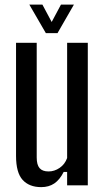

<svg xmlns="http://www.w3.org/2000/svg" viewBox="-20 -780 441 808"><path d="M153.5 7.5Q103 7.5 75.2 -23Q47.5 -53.5 47.5 -124V-600H134.5V-117Q134.5 -86.5 146.5 -72.5Q158.5 -58.5 184.5 -58.5Q209 -58.5 231 -73.5Q253 -88.5 262.5 -115V-600H349.5V0H262.5V-56.5H248Q231.5 -23.5 208.5 -8Q185.5 7.5 153.5 7.5ZM173 -640.5 103.5 -760.5H158.5L197.5 -687.5L236.5 -760.5H291L222 -640.5Z"/></svg>

Font: Big Shoulders Display Thin SemiBold
Style: Regular
Weight: 600
Version: Version 2.002